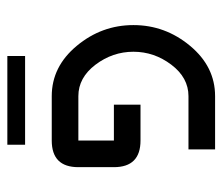

<svg xmlns="http://www.w3.org/2000/svg" viewBox="-62 -550 611 528"><g transform="rotate(-90 244.0 -285.5)"><path d="M122.1 -449.2H244.1Q325.2 -449.2 382.3 -380.6Q439.5 -312 439.5 -224.6Q439.5 -137.2 382.3 -68.6Q325.2 0 244.1 0H97.7V-73.2H244.1Q294.9 -73.2 330.6 -120.4Q366.2 -167.5 366.2 -224.6Q366.2 -281.7 330.6 -328.9Q294.9 -376 244.1 -376H122.1V-278.3H220.7V-205.1H122.1Q48.8 -205.1 48.8 -278.3V-376Q48.8 -449.2 122.1 -449.2ZM354.5 -522.5H110.4V-571.3H354.5Z"/></g></svg>

Font: Catrinity
Style: Regular
Weight: 400
Designer: Alexander Lange
Foundry: High-Logic / Made with FontCreator
Version: Version 2.090;May 20, 2024;FontCreator 15.0.0.2974 64-bit